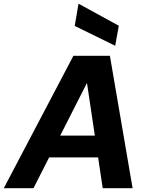

<svg xmlns="http://www.w3.org/2000/svg" viewBox="-48 -995 781 1015"><path d="M-28 0 340 -700H533L653 0H495L412 -555H411L129 0ZM106 -163 165 -278H541L558 -163ZM561 -753 347 -858 367 -975H368L580 -859Z"/></svg>

Font: DM Sans 28pt Black
Style: Italic
Weight: 900
Italic angle: -10°
Version: Version 4.004;gftools[0.9.30]